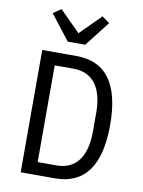

<svg xmlns="http://www.w3.org/2000/svg" viewBox="-100 -1011 801 1079"><g transform="rotate(10 300.0 -471.5)"><path d="M95 0H290C461 0 544 -118 544 -349C544 -580 461 -698 290 -698H95ZM179 -73V-625H286C398 -625 455 -544 455 -403V-295C455 -154 398 -73 286 -73ZM328 -769 439 -912 396 -943 279 -826 162 -943 117 -912 228 -769Z"/></g></svg>

Font: IBM Mono
Style: Regular
Weight: 400
Monospace: yes
Designer: Mike Abbink, Paul van der Laan, Pieter van Rosmalen
Foundry: Bold Monday
Version: Version 2.3